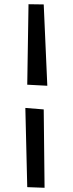

<svg xmlns="http://www.w3.org/2000/svg" viewBox="-20 -755 344 909"><path d="M191 134 109 131 100 -244 187 -237ZM204 -349 109 -354 115 -735 187 -734Z"/></svg>

Font: Xiangcui Kesong Xiangcui Kesong
Style: Regular
Weight: 400
Version: Version 1.501;March 28, 2024;FontCreator 14.0.0.2814 64-bit